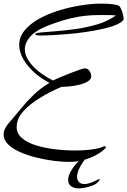

<svg xmlns="http://www.w3.org/2000/svg" viewBox="-30 -785 702 1059"><path d="M351 108Q314 108 266.5 102Q219 96 170.5 84Q122 72 81 54Q40 36 15 11.5Q-10 -13 -10 -43Q-10 -74 19 -107Q53 -146 85.5 -186Q118 -226 156 -262.5Q194 -299 243 -328Q168 -367 122 -424.5Q76 -482 76 -538Q76 -581 105.5 -617Q135 -653 184 -680.5Q233 -708 292.5 -726.5Q352 -745 413.5 -755Q475 -765 527 -765Q554 -765 578 -763Q602 -761 620 -756Q629 -754 636.5 -738.5Q644 -723 648 -706Q652 -689 652 -681V-677Q640 -660 608 -647Q576 -634 532 -624.5Q488 -615 439 -608Q390 -601 343 -597Q296 -593 258 -591Q220 -589 199 -589Q177 -589 170.5 -591.5Q164 -594 164 -597Q164 -603 196 -606Q228 -609 280 -613Q332 -617 392 -625.5Q452 -634 509.5 -651.5Q567 -669 609 -700Q584 -702 562.5 -702Q541 -702 521 -702Q477 -702 440 -698Q403 -694 364.5 -685Q326 -676 279 -660Q182 -628 144.5 -591Q107 -554 107 -513Q107 -482 128 -450Q149 -418 184.5 -390Q220 -362 263 -341Q276 -348 302.5 -359Q329 -370 358 -381.5Q387 -393 409.5 -400.5Q432 -408 437 -408Q454 -408 463.5 -394Q473 -380 473 -364Q473 -348 456 -337Q439 -326 413 -319Q387 -312 359 -309Q331 -306 309 -306Q246 -279 189.5 -244.5Q133 -210 97.5 -170Q62 -130 62 -85Q62 -49 90.5 -24Q119 1 166.5 16Q214 31 271 38Q328 45 385 45Q441 45 485.5 38Q530 31 545 21Q554 22 554 27Q554 32 538.5 45Q523 58 495.5 72.5Q468 87 431 97.5Q394 108 351 108ZM405 254Q378 254 362 242Q346 230 346 208Q346 205 346 202Q346 199 347 195Q351 174 367.5 148.5Q384 123 404 104Q424 85 437 85L445 86Q431 102 416 127.5Q401 153 397 174Q396 178 395.5 182Q395 186 395 190Q395 208 405.5 219Q416 230 435 230Q446 230 455 227.5Q464 225 474 222Q484 218 492.5 214Q501 210 509 206Q515 203 517 203Q525 203 512 217.5Q499 232 476 240Q434 254 405 254Z"/></svg>

Font: Comforter
Style: Regular
Weight: 400
Designer: Robert E. Leuschke
Foundry: Robert E. Leuschke
Version: Version 1.013; ttfautohint (v1.8.3)